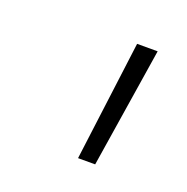

<svg xmlns="http://www.w3.org/2000/svg" viewBox="-56 -743 308 316"><g transform="rotate(20 98.5 -585.0)"><path d="M172 -690H136L109 -480H139Z"/></g></svg>

Font: Exo 2 Extra Light
Style: Italic
Weight: 250
Italic angle: -8°
Designer: Natanael Gama
Version: Version 1.001;PS 001.001;hotconv 1.0.88;makeotf.lib2.5.64775